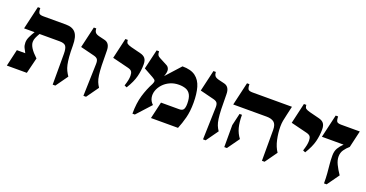

<svg xmlns="http://www.w3.org/2000/svg" viewBox="-33 -1140 3267 1715"><g transform="rotate(20 1601.0 -282.5)"><path d="M175 -278Q175 -252 194.5 -221Q214 -190 257 -150L220 0H30L67 -160H147Q134 -183 124.5 -203Q115 -223 115 -251Q115 -277 128.5 -306Q142 -335 161 -365H61L112 -585H135Q136 -545 146.5 -535Q157 -525 187 -525H401Q464 -525 493.5 -489Q523 -453 523 -370Q523 -307 526.5 -264.5Q530 -222 536.5 -192Q543 -162 554 -139.5Q565 -117 580 -95L498 20H473V-273Q473 -324 458.5 -344.5Q444 -365 399 -365H208Q192 -338 183.5 -318Q175 -298 175 -278Z M824 -430Q824 -345 826 -290Q828 -235 833 -199.5Q838 -164 847.5 -140.5Q857 -117 872 -95L790 20H765L774 -285Q775 -314 766 -328.5Q757 -343 729 -350L597 -383L644 -585H667Q668 -560 678.5 -547Q689 -534 719 -527L769 -515Q824 -503 824 -430Z M1175 -427Q1175 -369 1160.5 -311.5Q1146 -254 1102 -183L1079 -193Q1090 -227 1094.5 -249Q1099 -271 1099 -291Q1099 -317 1090 -331Q1081 -345 1052 -352L899 -390L944 -585H967Q968 -560 979 -551.5Q990 -543 1019 -535L1110 -512Q1144 -504 1159.5 -484.5Q1175 -465 1175 -427Z M1382 -392 1507 -530Q1588 -530 1632 -497Q1676 -464 1693.5 -403.5Q1711 -343 1711 -258Q1711 -176 1695 -114.5Q1679 -53 1657 0H1400L1437 -160H1610Q1640 -160 1650.5 -177Q1661 -194 1661 -231Q1661 -285 1645.5 -314Q1630 -343 1601.5 -354Q1573 -365 1535 -365Q1488 -365 1450 -347.5Q1412 -330 1386 -301.5Q1360 -273 1348.5 -239.5Q1337 -206 1343.5 -173Q1350 -140 1377 -115L1254 20H1231Q1231 -80 1253 -154Q1275 -228 1309 -291Q1319 -312 1316 -323Q1313 -334 1289 -347L1197 -398L1241 -585H1264Q1265 -560 1271 -550Q1277 -540 1292 -532L1368 -492Q1387 -482 1393 -459Q1399 -436 1382 -392Z M1961 -430Q1961 -345 1963 -290Q1965 -235 1970 -199.5Q1975 -164 1984.5 -140.5Q1994 -117 2009 -95L1927 20H1902L1911 -285Q1912 -314 1903 -328.5Q1894 -343 1866 -350L1734 -383L1781 -585H1804Q1805 -560 1815.5 -547Q1826 -534 1856 -527L1906 -515Q1961 -503 1961 -430Z M2512 -325Q2512 -264 2525.5 -201.5Q2539 -139 2569 -95L2487 20H2462V-273Q2462 -326 2437 -345.5Q2412 -365 2367 -365H2049L2100 -585H2123Q2124 -545 2134.5 -535Q2145 -525 2175 -525H2549Q2538 -474 2529.5 -439.5Q2521 -405 2516.5 -379Q2512 -353 2512 -325ZM2104 -189 2131 -305H2154Q2154 -234 2167 -185Q2180 -136 2211 -95L2129 20H2104Z M2872 -427Q2872 -369 2857.5 -311.5Q2843 -254 2799 -183L2776 -193Q2787 -227 2791.5 -249Q2796 -271 2796 -291Q2796 -317 2787 -331Q2778 -345 2749 -352L2596 -390L2641 -585H2664Q2665 -560 2676 -551.5Q2687 -543 2716 -535L2807 -512Q2841 -504 2856.5 -484.5Q2872 -465 2872 -427Z M3194 -525 3157 -365Q3130 -342 3111 -314.5Q3092 -287 3092 -250Q3092 -216 3110.5 -177.5Q3129 -139 3159 -95L3077 20H3052Q3052 -33 3048.5 -75.5Q3045 -118 3041 -157Q3037 -196 3037 -239Q3037 -282 3054 -310.5Q3071 -339 3098 -365H2892L2943 -585H2966Q2967 -545 2977.5 -535Q2988 -525 3018 -525Z"/></g></svg>

Font: Bona Nova SC
Style: Bold
Weight: 700
Designer: Mateusz Machalski
Foundry: Capitalics
Version: Version 4.001; ttfautohint (v1.8.4.7-5d5b)